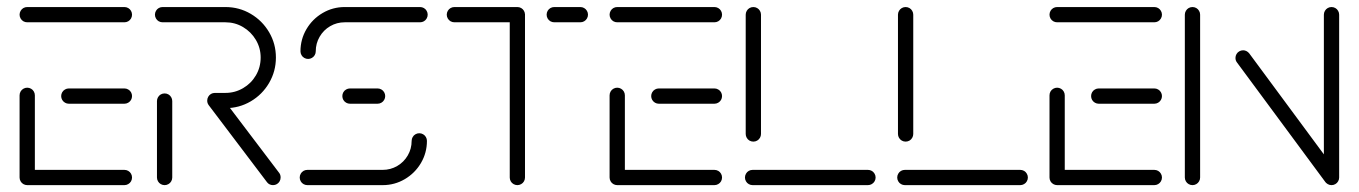

<svg xmlns="http://www.w3.org/2000/svg" viewBox="-20 -539 3956 559"><path d="M37 -22.2V-261.5Q37 -267.4 40 -272.6Q43 -277.8 48.1 -280.7Q53.3 -283.7 59.3 -283.7Q65.2 -283.7 70.4 -280.7Q75.6 -277.8 78.5 -272.6Q81.5 -267.4 81.5 -261.5V-22.2ZM364.4 -22.2Q364.4 -16.3 361.5 -11.1Q358.5 -5.9 353.3 -3Q348.1 0 342.2 0H59.3Q53.3 0 48.1 -3Q43 -5.9 40 -11.1Q37 -16.3 37 -22.2Q37 -28.1 40 -33.3Q43 -38.5 48.1 -41.5Q53.3 -44.4 59.3 -44.4H342.2Q348.1 -44.4 353.3 -41.5Q358.5 -38.5 361.5 -33.3Q364.4 -28.1 364.4 -22.2ZM158.1 -259.3Q158.1 -265.2 161.1 -270.4Q164.1 -275.6 169.3 -278.5Q174.4 -281.5 180.4 -281.5H342.2Q348.1 -281.5 353.3 -278.5Q358.5 -275.6 361.5 -270.4Q364.4 -265.2 364.4 -259.3Q364.4 -253.3 361.5 -248.1Q358.5 -243 353.3 -240Q348.1 -237 342.2 -237H180.4Q174.4 -237 169.3 -240Q164.1 -243 161.1 -248.1Q158.1 -253.3 158.1 -259.3ZM37 -496.3Q37 -502.2 40 -507.4Q43 -512.6 48.1 -515.6Q53.3 -518.5 59.3 -518.5H342.2Q348.1 -518.5 353.3 -515.6Q358.5 -512.6 361.5 -507.4Q364.4 -502.2 364.4 -496.3Q364.4 -490.4 361.5 -485.2Q358.5 -480 353.3 -477Q348.1 -474.1 342.2 -474.1H59.3Q53.3 -474.1 48.1 -477Q43 -480 40 -485.2Q37 -490.4 37 -496.3Z M459.3 0Q453.3 0 448.1 -3Q443 -5.9 440 -11.1Q437 -16.3 437 -22.2V-244.8Q437 -250.7 440 -255.9Q443 -261.1 448.1 -264.1Q453.3 -267 459.3 -267Q465.2 -267 470.4 -264.1Q475.6 -261.1 478.5 -255.9Q481.5 -250.7 481.5 -244.8V-22.2Q481.5 -16.3 478.5 -11.1Q475.6 -5.9 470.4 -3Q465.2 0 459.3 0ZM797 -22.2Q797 -16.3 794.1 -11.1Q791.1 -5.9 786.1 -3Q781.1 0 774.8 0Q769.6 0 765 -2.2Q760.4 -4.4 757.4 -8.5L587.8 -232.6Q585.6 -235.6 584.4 -238.9Q583.3 -242.2 583.3 -245.9Q583.3 -251.9 586.3 -257Q589.3 -262.2 594.4 -265.2Q599.6 -268.1 605.6 -268.1Q611.1 -268.1 615.7 -265.7Q620.4 -263.3 623.3 -259.3L792.6 -35.9Q794.8 -33.3 795.9 -29.8Q797 -26.3 797 -22.2ZM583.3 -246.3Q583.3 -252.2 586.3 -257.4Q589.3 -262.6 594.4 -265.6Q599.6 -268.5 605.6 -268.5H636.3Q664.1 -268.5 687.8 -282.4Q711.5 -296.3 725.2 -319.8Q738.9 -343.3 738.9 -371.5Q738.9 -399.3 725 -422.8Q711.1 -446.3 687.6 -460.2Q664.1 -474.1 636.3 -474.1H453.3Q447.4 -474.1 442.2 -477Q437 -480 434.1 -485.2Q431.1 -490.4 431.1 -496.3Q431.1 -502.2 434.1 -507.4Q437 -512.6 442.2 -515.6Q447.4 -518.5 453.3 -518.5H636.3Q676.3 -518.5 710 -498.7Q743.7 -478.9 763.5 -445.2Q783.3 -411.5 783.3 -371.5Q783.3 -331.5 763.5 -297.6Q743.7 -263.7 710 -243.9Q676.3 -224.1 636.3 -224.1H605.6Q599.6 -224.1 594.4 -227Q589.3 -230 586.3 -235.2Q583.3 -240.4 583.3 -246.3Z M1200.7 -151.1Q1206.7 -151.1 1211.9 -148.1Q1217 -145.2 1220 -140Q1223 -134.8 1223 -128.9Q1223 -94.1 1205.6 -64.4Q1188.1 -34.8 1158.5 -17.4Q1128.9 0 1094.1 0H874.8Q868.9 0 863.7 -3Q858.5 -5.9 855.6 -11.1Q852.6 -16.3 852.6 -22.2Q852.6 -28.1 855.6 -33.3Q858.5 -38.5 863.7 -41.5Q868.9 -44.4 874.8 -44.4H1094.1Q1117 -44.4 1136.5 -55.7Q1155.9 -67 1167.2 -86.5Q1178.5 -105.9 1178.5 -128.9Q1178.5 -134.8 1181.5 -140Q1184.4 -145.2 1189.6 -148.1Q1194.8 -151.1 1200.7 -151.1ZM1101.5 -259.3Q1101.5 -253.3 1098.5 -248.1Q1095.6 -243 1090.4 -240Q1085.2 -237 1079.3 -237H998.9Q993 -237 987.8 -240Q982.6 -243 979.6 -248.1Q976.7 -253.3 976.7 -259.3Q976.7 -265.2 979.6 -270.4Q982.6 -275.6 987.8 -278.5Q993 -281.5 998.9 -281.5H1079.3Q1085.2 -281.5 1090.4 -278.5Q1095.6 -275.6 1098.5 -270.4Q1101.5 -265.2 1101.5 -259.3ZM877 -367.4Q871.1 -367.4 865.9 -370.4Q860.7 -373.3 857.8 -378.5Q854.8 -383.7 854.8 -389.6Q854.8 -424.4 872.2 -454.1Q889.6 -483.7 919.3 -501.1Q948.9 -518.5 983.7 -518.5H1203Q1208.9 -518.5 1214.1 -515.6Q1219.3 -512.6 1222.2 -507.4Q1225.2 -502.2 1225.2 -496.3Q1225.2 -490.4 1222.2 -485.2Q1219.3 -480 1214.1 -477Q1208.9 -474.1 1203 -474.1H983.7Q960.7 -474.1 941.3 -462.8Q921.9 -451.5 910.6 -432Q899.3 -412.6 899.3 -389.6Q899.3 -383.7 896.3 -378.5Q893.3 -373.3 888.1 -370.4Q883 -367.4 877 -367.4Z M1508.5 -498.5V-22.2Q1508.5 -16.3 1505.6 -11.1Q1502.6 -5.9 1497.4 -3Q1492.2 0 1486.3 0Q1480.4 0 1475.2 -3Q1470 -5.9 1467 -11.1Q1464.1 -16.3 1464.1 -22.2V-498.5ZM1280.7 -496.3Q1280.7 -502.2 1283.7 -507.4Q1286.7 -512.6 1291.9 -515.6Q1297 -518.5 1303 -518.5H1486.3Q1492.2 -518.5 1497.4 -515.6Q1502.6 -512.6 1505.6 -507.4Q1508.5 -502.2 1508.5 -496.3Q1508.5 -490.4 1505.6 -485.2Q1502.6 -480 1497.4 -477Q1492.2 -474.1 1486.3 -474.1H1303Q1297 -474.1 1291.9 -477Q1286.7 -480 1283.7 -485.2Q1280.7 -490.4 1280.7 -496.3ZM1571.5 -496.3Q1571.5 -502.2 1574.4 -507.4Q1577.4 -512.6 1582.6 -515.6Q1587.8 -518.5 1593.7 -518.5H1669.6Q1675.6 -518.5 1680.7 -515.6Q1685.9 -512.6 1688.9 -507.4Q1691.9 -502.2 1691.9 -496.3Q1691.9 -490.4 1688.9 -485.2Q1685.9 -480 1680.7 -477Q1675.6 -474.1 1669.6 -474.1H1593.7Q1587.8 -474.1 1582.6 -477Q1577.4 -480 1574.4 -485.2Q1571.5 -490.4 1571.5 -496.3Z M1754.8 -22.2V-261.5Q1754.8 -267.4 1757.8 -272.6Q1760.7 -277.8 1765.9 -280.7Q1771.1 -283.7 1777 -283.7Q1783 -283.7 1788.1 -280.7Q1793.3 -277.8 1796.3 -272.6Q1799.3 -267.4 1799.3 -261.5V-22.2ZM2082.2 -22.2Q2082.2 -16.3 2079.3 -11.1Q2076.3 -5.9 2071.1 -3Q2065.9 0 2060 0H1777Q1771.1 0 1765.9 -3Q1760.7 -5.9 1757.8 -11.1Q1754.8 -16.3 1754.8 -22.2Q1754.8 -28.1 1757.8 -33.3Q1760.7 -38.5 1765.9 -41.5Q1771.1 -44.4 1777 -44.4H2060Q2065.9 -44.4 2071.1 -41.5Q2076.3 -38.5 2079.3 -33.3Q2082.2 -28.1 2082.2 -22.2ZM1875.9 -259.3Q1875.9 -265.2 1878.9 -270.4Q1881.9 -275.6 1887 -278.5Q1892.2 -281.5 1898.1 -281.5H2060Q2065.9 -281.5 2071.1 -278.5Q2076.3 -275.6 2079.3 -270.4Q2082.2 -265.2 2082.2 -259.3Q2082.2 -253.3 2079.3 -248.1Q2076.3 -243 2071.1 -240Q2065.9 -237 2060 -237H1898.1Q1892.2 -237 1887 -240Q1881.9 -243 1878.9 -248.1Q1875.9 -253.3 1875.9 -259.3ZM1754.8 -496.3Q1754.8 -502.2 1757.8 -507.4Q1760.7 -512.6 1765.9 -515.6Q1771.1 -518.5 1777 -518.5H2060Q2065.9 -518.5 2071.1 -515.6Q2076.3 -512.6 2079.3 -507.4Q2082.2 -502.2 2082.2 -496.3Q2082.2 -490.4 2079.3 -485.2Q2076.3 -480 2071.1 -477Q2065.9 -474.1 2060 -474.1H1777Q1771.1 -474.1 1765.9 -477Q1760.7 -480 1757.8 -485.2Q1754.8 -490.4 1754.8 -496.3Z M2529.3 -22.2Q2529.3 -16.3 2526.3 -11.1Q2523.3 -5.9 2518.1 -3Q2513 0 2507 0H2171.1Q2165.2 0 2160 -3Q2154.8 -5.9 2151.9 -11.1Q2148.9 -16.3 2148.9 -22.2Q2148.9 -28.1 2151.9 -33.3Q2154.8 -38.5 2160 -41.5Q2165.2 -44.4 2171.1 -44.4H2507Q2513 -44.4 2518.1 -41.5Q2523.3 -38.5 2526.3 -33.3Q2529.3 -28.1 2529.3 -22.2ZM2173.3 -126.7Q2167.4 -126.7 2162.2 -129.6Q2157 -132.6 2154.1 -137.8Q2151.1 -143 2151.1 -148.9V-496.3Q2151.1 -502.2 2154.1 -507.4Q2157 -512.6 2162.2 -515.6Q2167.4 -518.5 2173.3 -518.5Q2179.3 -518.5 2184.4 -515.6Q2189.6 -512.6 2192.6 -507.4Q2195.6 -502.2 2195.6 -496.3V-148.9Q2195.6 -143 2192.6 -137.8Q2189.6 -132.6 2184.4 -129.6Q2179.3 -126.7 2173.3 -126.7Z M2972.6 -22.2Q2972.6 -16.3 2969.6 -11.1Q2966.7 -5.9 2961.5 -3Q2956.3 0 2950.4 0H2614.4Q2608.5 0 2603.3 -3Q2598.1 -5.9 2595.2 -11.1Q2592.2 -16.3 2592.2 -22.2Q2592.2 -28.1 2595.2 -33.3Q2598.1 -38.5 2603.3 -41.5Q2608.5 -44.4 2614.4 -44.4H2950.4Q2956.3 -44.4 2961.5 -41.5Q2966.7 -38.5 2969.6 -33.3Q2972.6 -28.1 2972.6 -22.2ZM2616.7 -126.7Q2610.7 -126.7 2605.6 -129.6Q2600.4 -132.6 2597.4 -137.8Q2594.4 -143 2594.4 -148.9V-496.3Q2594.4 -502.2 2597.4 -507.4Q2600.4 -512.6 2605.6 -515.6Q2610.7 -518.5 2616.7 -518.5Q2622.6 -518.5 2627.8 -515.6Q2633 -512.6 2635.9 -507.4Q2638.9 -502.2 2638.9 -496.3V-148.9Q2638.9 -143 2635.9 -137.8Q2633 -132.6 2627.8 -129.6Q2622.6 -126.7 2616.7 -126.7Z M3035.6 -22.2V-261.5Q3035.6 -267.4 3038.5 -272.6Q3041.5 -277.8 3046.7 -280.7Q3051.9 -283.7 3057.8 -283.7Q3063.7 -283.7 3068.9 -280.7Q3074.1 -277.8 3077 -272.6Q3080 -267.4 3080 -261.5V-22.2ZM3363 -22.2Q3363 -16.3 3360 -11.1Q3357 -5.9 3351.9 -3Q3346.7 0 3340.7 0H3057.8Q3051.9 0 3046.7 -3Q3041.5 -5.9 3038.5 -11.1Q3035.6 -16.3 3035.6 -22.2Q3035.6 -28.1 3038.5 -33.3Q3041.5 -38.5 3046.7 -41.5Q3051.9 -44.4 3057.8 -44.4H3340.7Q3346.7 -44.4 3351.9 -41.5Q3357 -38.5 3360 -33.3Q3363 -28.1 3363 -22.2ZM3156.7 -259.3Q3156.7 -265.2 3159.6 -270.4Q3162.6 -275.6 3167.8 -278.5Q3173 -281.5 3178.9 -281.5H3340.7Q3346.7 -281.5 3351.9 -278.5Q3357 -275.6 3360 -270.4Q3363 -265.2 3363 -259.3Q3363 -253.3 3360 -248.1Q3357 -243 3351.9 -240Q3346.7 -237 3340.7 -237H3178.9Q3173 -237 3167.8 -240Q3162.6 -243 3159.6 -248.1Q3156.7 -253.3 3156.7 -259.3ZM3035.6 -496.3Q3035.6 -502.2 3038.5 -507.4Q3041.5 -512.6 3046.7 -515.6Q3051.9 -518.5 3057.8 -518.5H3340.7Q3346.7 -518.5 3351.9 -515.6Q3357 -512.6 3360 -507.4Q3363 -502.2 3363 -496.3Q3363 -490.4 3360 -485.2Q3357 -480 3351.9 -477Q3346.7 -474.1 3340.7 -474.1H3057.8Q3051.9 -474.1 3046.7 -477Q3041.5 -480 3038.5 -485.2Q3035.6 -490.4 3035.6 -496.3Z M3451.9 0Q3445.9 0 3440.7 -3Q3435.6 -5.9 3432.6 -11.1Q3429.6 -16.3 3429.6 -22.2V-496.3Q3429.6 -502.2 3432.6 -507.4Q3435.6 -512.6 3440.7 -515.6Q3445.9 -518.5 3451.9 -518.5Q3457.8 -518.5 3463 -515.6Q3468.1 -512.6 3471.1 -507.4Q3474.1 -502.2 3474.1 -496.3V-22.2Q3474.1 -16.3 3471.1 -11.1Q3468.1 -5.9 3463 -3Q3457.8 0 3451.9 0ZM3577 -370.4Q3577 -376.3 3580 -381.5Q3583 -386.7 3588.1 -389.6Q3593.3 -392.6 3599.3 -392.6Q3604.4 -392.6 3609.1 -390.2Q3613.7 -387.8 3617 -383.7L3875.2 -34.4L3839.6 -7.8L3581.5 -357Q3577 -362.6 3577 -370.4ZM3856.7 0Q3850.7 0 3845.6 -3Q3840.4 -5.9 3837.4 -11.1Q3834.4 -16.3 3834.4 -22.2V-496.3Q3834.4 -502.2 3837.4 -507.4Q3840.4 -512.6 3845.6 -515.6Q3850.7 -518.5 3856.7 -518.5Q3862.6 -518.5 3867.8 -515.6Q3873 -512.6 3875.9 -507.4Q3878.9 -502.2 3878.9 -496.3V-22.2Q3878.9 -16.3 3875.9 -11.1Q3873 -5.9 3867.8 -3Q3862.6 0 3856.7 0Z"/></svg>

Font: 26F Galaxy Sans
Style: Regular
Weight: 400
Designer: C₂₉H₂₅N₃O₅
Version: Version 1.100;FEAKit 1.0